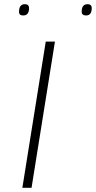

<svg xmlns="http://www.w3.org/2000/svg" viewBox="-20 -899 459 919"><path d="M87 0 199 -700H243L131 0ZM392 -825Q371 -825 371 -843Q371 -879 399 -879Q419 -879 419 -860Q419 -825 392 -825ZM91 -825Q71 -825 71 -842Q71 -879 99 -879Q119 -879 119 -860Q119 -825 91 -825Z"/></svg>

Font: Georama ExtraExtended ExtraLight
Style: Italic
Weight: 200
Width: 8
Italic angle: -9°
Designer: Jean-Baptiste Levee
Foundry: Production Type
Version: Version 1.000